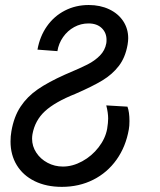

<svg xmlns="http://www.w3.org/2000/svg" viewBox="-20 -576 640 766"><path d="M22 -11.5Q22 -33 25.5 -52.5Q35.5 -110.5 62 -150.5Q88.5 -190.5 130.5 -219.5Q172.5 -248.5 239.5 -278.5L250 -283Q301 -304.5 329.5 -319Q358 -333.5 378.5 -354.2Q399 -375 404 -403Q405 -407.5 405 -417Q405 -445.5 385.8 -464Q366.5 -482.5 333 -482.5Q302.5 -482.5 276 -468Q249.5 -453.5 231.8 -428.2Q214 -403 209 -372L129.5 -378Q139 -431 167.2 -471.2Q195.5 -511.5 238.8 -533.8Q282 -556 334 -556Q379.5 -556 415.5 -539Q451.5 -522 471.5 -491.8Q491.5 -461.5 491.5 -423.5Q491.5 -412.5 489 -397.5Q480 -346.5 454 -312.8Q428 -279 388.2 -255Q348.5 -231 280.5 -201.5Q199 -169 159.2 -132.2Q119.5 -95.5 109.5 -40.5Q108 -31.5 108 -22.5Q108 7.5 124.8 33Q141.5 58.5 169.8 73.5Q198 88.5 231 88.5Q269.5 88.5 308 67.5Q346.5 46.5 373.5 11.5Q400.5 -23.5 407.5 -62Q411.5 -87 411.5 -103Q411.5 -126 404 -155.5L488.5 -150.5Q496.5 -129 496.5 -93Q496.5 -73 494 -60Q482 9 445 61Q408 113 351.8 141.2Q295.5 169.5 226.5 169.5Q165 169.5 118.5 146.8Q72 124 47 83Q22 42 22 -11.5Z"/></svg>

Font: JuliaMono
Style: Italic
Weight: 400
Italic angle: -9°
Monospace: yes
Designer: cormullion
Foundry: corm
Version: Version 0.057; ttfautohint (v1.8.4)